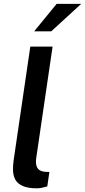

<svg xmlns="http://www.w3.org/2000/svg" viewBox="-20 -990 450 1017"><path d="M176 7.5Q127.5 7.5 100 -5Q72.5 -17.5 61.2 -38.5Q50 -59.5 49 -85.8Q48 -112 52 -139.5L140.5 -743H258.5L172 -153.5Q167 -120 177.5 -101.5Q188 -83 217.5 -80L241.5 -79L230.5 -2.5Q216.5 1.5 202 4.5Q187.5 7.5 176 7.5ZM161 -824 280 -969.5H410L251.5 -824Z"/></svg>

Font: Public Sans Thin SemiBold
Style: Italic
Weight: 600
Italic angle: -8°
Version: Version 2.001